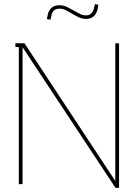

<svg xmlns="http://www.w3.org/2000/svg" viewBox="-20 -888 665 926"><path d="M554.2 -679.2V18.1H537.1L88.9 -660.2V0H70.8V-661.1H54.2V-679.2H98.1L536.1 -15.1V-679.2ZM359.9 -824.2Q375.5 -814 395 -814Q401.9 -814 408.7 -815.9Q415.5 -817.9 423.6 -827.4Q431.6 -836.9 434.1 -853L438 -868.2L454.1 -865.2L452.1 -850.1Q442.4 -796.9 395 -796.9Q374.5 -796.9 356 -806.2L300.8 -836.9Q286.6 -846.2 266.1 -846.2Q232.4 -846.2 227.1 -808.1L223.1 -793L206.1 -795.9L209 -811Q218.3 -862.8 266.1 -862.8Q286.6 -862.8 304.2 -854Z"/></svg>

Font: Rawengulk
Style: Light
Weight: 300
Version: Version 0.92